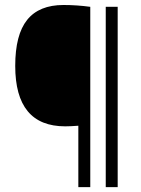

<svg xmlns="http://www.w3.org/2000/svg" viewBox="-20 -768 580 788"><path d="M301.5 -252Q269 -249.5 247.5 -249.5Q42.5 -249.5 42.5 -497.5Q42.5 -625.5 91.5 -686.5Q140.5 -747.5 240.5 -747.5Q295.5 -747.5 350.5 -740V0H301.5ZM414 0V-740H463V0Z"/></svg>

Font: Encode Sans Condensed Light
Style: Regular
Weight: 300
Width: 3
Designer: Multiple Designers
Foundry: Impallari Type
Version: Version 2.000